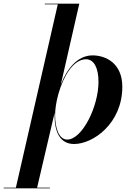

<svg xmlns="http://www.w3.org/2000/svg" viewBox="-100 -770 712 1040"><path d="M195.5 -146C195.5 -54 225.5 10 301.5 10C404.5 10 562.5 -101.5 562.5 -300C562.5 -429.5 470.5 -470 401.5 -470C318.5 -470 262 -395.5 229.5 -312L329.5 -750H142.5V-746.5H213L-14 246.5H-80V250H170V246.5H101L196 -160C195.5 -155 195.5 -150.5 195.5 -146ZM198.5 -146C198.5 -177.5 204 -215.5 214.5 -254L217 -263.5C243.5 -357 297.5 -449 366 -449C410 -449 433.5 -400 433.5 -327C433.5 -193 345.5 -14 264 -14C218.5 -14 198.5 -78 198.5 -146Z"/></svg>

Font: Bodoni* 48pt Medium
Style: Italic
Weight: 500
Italic angle: -13°
Version: Version 2.3